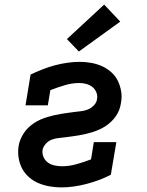

<svg xmlns="http://www.w3.org/2000/svg" viewBox="-20 -807 640 835"><path d="M247 8Q221 8 195.5 3.5Q170 -1 147.5 -10.5Q125 -20 106.5 -36Q88 -52 76.5 -73.5Q65 -95 61 -120.5Q57 -146 61 -172Q63 -186 69 -200.5Q75 -215 83.5 -228Q92 -241 103.5 -252Q115 -263 128.5 -272Q142 -281 156 -287Q170 -293 184.5 -297.5Q199 -302 214 -305.5Q229 -309 244 -311.5Q259 -314 274 -316Q289 -318 303.5 -320Q318 -322 333 -323.5Q348 -325 362.5 -331Q377 -337 388.5 -349Q400 -361 402 -376Q405 -391 399 -405.5Q393 -420 381.5 -429Q370 -438 355 -442Q340 -446 325 -446Q294 -446 262 -436.5Q230 -427 199 -415L188 -349H91L113 -483Q139 -495 165.5 -505.5Q192 -516 218.5 -523Q245 -530 272.5 -534Q300 -538 327 -538Q352 -538 377 -533.5Q402 -529 424 -519Q446 -509 464 -493Q482 -477 492.5 -455.5Q503 -434 507 -409Q511 -384 506 -359Q504 -344 498.5 -329.5Q493 -315 484 -302Q475 -289 463.5 -278Q452 -267 439 -258.5Q426 -250 411.5 -243.5Q397 -237 382.5 -232.5Q368 -228 353 -224.5Q338 -221 323.5 -218.5Q309 -216 294 -214Q279 -212 264 -210Q249 -208 234 -206.5Q219 -205 204.5 -199.5Q190 -194 179 -181.5Q168 -169 165 -155Q163 -138 169.5 -123.5Q176 -109 188.5 -100Q201 -91 217 -87.5Q233 -84 250 -84Q281 -84 313 -93Q345 -102 376 -114L388 -189H486L462 -47Q437 -34 410 -24Q383 -14 356 -7Q329 0 301.5 4Q274 8 247 8ZM323 -583 271 -637 433 -787 503 -713Z"/></svg>

Font: Iosevka Curly Slab SmBdEx
Style: Italic
Weight: 600
Width: 7
Italic angle: -9°
Monospace: yes
Designer: Belleve Invis
Foundry: Belleve Invis
Version: Version 11.1.0; ttfautohint (v1.8.3)